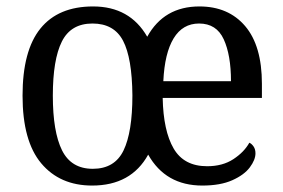

<svg xmlns="http://www.w3.org/2000/svg" viewBox="-20 -566 879 596"><path d="M266 10Q166 10 108 -59Q50 -128 50 -269Q50 -409 105.5 -477.5Q161 -546 269 -546Q383 -546 437 -452Q489 -546 599 -546Q689 -546 741 -485Q793 -424 793 -306V-262H485Q487 -160 519 -105Q551 -50 623 -50Q671 -50 704.5 -72Q738 -94 754 -123Q761 -120 767 -111.5Q773 -103 773 -90Q773 -70 755.5 -46.5Q738 -23 701 -6.5Q664 10 608 10Q494 10 440 -86Q387 10 266 10ZM697 -314Q697 -395 674.5 -444Q652 -493 598 -493Q547 -493 519 -447Q491 -401 487 -314ZM268 -42Q336 -42 363.5 -99Q391 -156 391 -270Q390 -386 362 -439.5Q334 -493 267 -493Q200 -493 172 -437Q144 -381 144 -269Q144 -157 172.5 -99.5Q201 -42 268 -42Z"/></svg>

Font: Noto Serif Hebrew SemiCondensed
Style: Regular
Weight: 400
Width: 4
Designer: Monotype Design Team
Foundry: Monotype Imaging Inc.
Version: Version 2.004; ttfautohint (v1.8.4.7-5d5b)